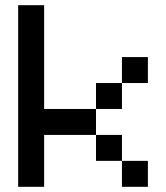

<svg xmlns="http://www.w3.org/2000/svg" viewBox="-20 -720 640 740"><path d="M450 -100H350V-200H150V0H50V-700H150V-300H350V-400H450V-500H550V-400H450V-300H350V-200H450V-100H550V0H450Z"/></svg>

Font: Matrix Sans
Style: Regular
Weight: 400
Designer: Brad Neil
Version: Version 1.100